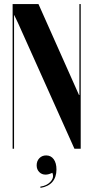

<svg xmlns="http://www.w3.org/2000/svg" viewBox="-20 -719 449 928"><path d="M166 -699.2 361.8 -259.8H363.8V-699.2H370.1V0H339.8L67.9 -606L48.8 -646H47.9V0H41V-699.2ZM232.9 116.2Q214.8 125 200.2 125Q181.6 125 169.4 112.3Q157.2 99.6 157.2 80.1Q157.2 59.1 170.2 45.7Q183.1 32.2 203.1 32.2Q226.1 32.2 239.5 50.5Q252.9 68.8 252.9 100.1Q252.9 137.2 233.2 160.2Q213.4 183.1 175.8 189L174.8 183.1Q207 178.7 224.9 158.4Q242.7 138.2 232.9 116.2Z"/></svg>

Font: Moniqa Black Display
Style: Regular
Weight: 900
Designer: Rajesh Rajput
Foundry: Rajesh Rajput
Version: Version 1.000